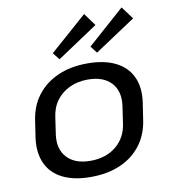

<svg xmlns="http://www.w3.org/2000/svg" viewBox="-87 -866 839 949"><g transform="rotate(-10 332.0 -391.5)"><path d="M293 8Q209 8 152.5 -20Q96 -48 71.5 -101Q47 -154 56 -227L69 -313Q79 -386 119 -438.5Q159 -491 223.5 -519.5Q288 -548 372 -548Q456 -548 512.5 -520Q569 -492 594 -439Q619 -386 609 -313L596 -227Q586 -154 546 -101Q506 -48 441.5 -20Q377 8 293 8ZM305 -71Q383 -71 434.5 -113.5Q486 -156 495 -229L507 -311Q517 -384 477.5 -426.5Q438 -469 360 -469Q309 -469 268 -449.5Q227 -430 201.5 -395Q176 -360 170 -311L158 -229Q148 -157 187.5 -114Q227 -71 305 -71ZM445 -728 241 -592 213 -627 399 -791ZM634 -728 429 -592 402 -627 587 -791Z"/></g></svg>

Font: Pathway Extreme 28pt Medium
Style: Italic
Weight: 500
Italic angle: -8°
Designer: Eduardo Rodriguez Tunni
Foundry: Eduardo Rodriguez Tunni
Version: Version 1.001;gftools[0.9.26]